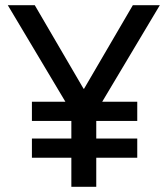

<svg xmlns="http://www.w3.org/2000/svg" viewBox="-20 -720 646 740"><path d="M374 -328H509V-254H351V-186H509V-112H351V0H255V-112H103V-186H255V-254H103V-328H232L10 -700H114L302 -378H304L492 -700H596Z"/></svg>

Font: Chakra Petch Medium
Style: Regular
Weight: 500
Designer: Katatrad Aksorn Co.,Ltd.
Foundry: Cadson Demak Co.,Ltd.
Version: Version 1.000; ttfautohint (v1.6)